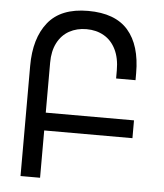

<svg xmlns="http://www.w3.org/2000/svg" viewBox="-53 -780 705 827"><g transform="rotate(5 300.0 -367.0)"><path d="M295 -734Q412 -734 468 -669.8Q524 -605.5 524 -485V-454.5H440V-489.5Q440 -543 421.5 -580.2Q403 -617.5 370.2 -636.2Q337.5 -655 295 -655Q253 -655 220.2 -636.8Q187.5 -618.5 169.2 -583Q151 -547.5 151 -498V-281.5H532.5V-204.5H151V0H66.5V-476.5Q66.5 -596 122 -665Q177.5 -734 295 -734Z"/></g></svg>

Font: JuliaMono
Style: Regular
Weight: 400
Monospace: yes
Designer: cormullion
Foundry: corm
Version: Version 0.055; ttfautohint (v1.8.4)